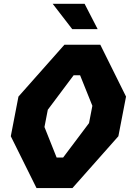

<svg xmlns="http://www.w3.org/2000/svg" viewBox="-20 -958 662 978"><path d="M166 0H349L583 -264L622 -466L491 -730H308L74 -466L35 -264ZM206.5 -311 223.5 -399 355 -574.5H388L450.5 -419L433.5 -331L301.5 -155.5H268.5ZM248.5 -938.5 348 -809.5H477.5L411 -938.5Z"/></svg>

Font: Monaspace Krypton ExtraBold
Style: Italic
Weight: 800
Italic angle: -11°
Designer: Riley Cran & the Lettermatic Team
Foundry: Lettermatic
Version: Version 1.101 (Monaspace Krypton)